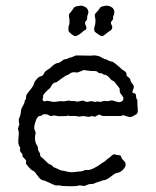

<svg xmlns="http://www.w3.org/2000/svg" viewBox="-20 -641 547 672"><path d="M222.2 -439Q229.5 -439 245.1 -446.8H261.2Q283.2 -446.8 290 -446.3Q296.9 -445.8 304.7 -446.8Q312.5 -447.8 320.3 -445.8Q327.1 -443.8 328.1 -443.8L346.2 -434.1H349.1L367.2 -425.8H370.6Q377.4 -425.8 408.2 -397Q422.9 -389.6 422.9 -381.8V-376Q424.8 -374 430.2 -370.1Q435.5 -366.2 436.5 -360.8Q437.5 -354 444.3 -346.7Q451.7 -339.4 445.8 -327.1Q439.9 -314.9 448.2 -314.9H450.2Q456.1 -313 456.1 -305.2Q456.1 -297.4 460.9 -290V-274.9Q460.9 -273.4 461.9 -261.7Q462.9 -250 461.4 -246.6Q460 -243.2 459 -242.2Q458 -241.2 455.6 -240.2Q453.1 -239.3 445.3 -234.4Q437.5 -229.5 426.8 -232.9L412.1 -237.8L401.9 -234.9Q370.6 -234.9 339.8 -234.9L327.1 -240.2L313 -232.9Q311 -231.9 307.6 -233.4Q304.2 -234.9 303.2 -234.9L290 -231.9L272 -234.9L255.9 -232.9L246.1 -234.9H224.1L219.2 -236.8L212.9 -234.9Q203.1 -234.9 192.9 -234.4Q182.6 -233.9 176.3 -235.8Q169.9 -237.8 165.5 -236.3Q161.1 -234.9 157.7 -234.9Q154.3 -234.9 147 -240.2Q132.3 -242.7 128.9 -239.3Q124 -234.9 120.6 -234.9H117.2Q111.3 -231.9 107.9 -225.1Q98.1 -201.2 100.1 -189.9L105 -176.8Q98.1 -147 110.4 -130.9Q112.8 -127.4 112.8 -122.6V-118.2Q114.7 -112.8 117.7 -107.9Q121.1 -103 120.6 -99.1Q120.1 -93.8 126 -89.8Q131.8 -85.9 140.6 -76.7Q149.4 -67.4 152.8 -66.4Q157.2 -64.9 159.2 -64Q161.1 -63 164.1 -59.6Q167 -56.2 168.9 -55.2Q170.9 -54.2 174.8 -53.2Q178.7 -51.8 186 -47.9Q193.4 -43.5 199.2 -43.9L216.8 -40Q230.5 -37.1 243.2 -39.1Q255.9 -41 260.7 -41Q268.6 -41 272.9 -43.9Q277.3 -46.9 285.6 -45.9Q293.5 -44.9 309.1 -52.7Q325.2 -61 331.5 -66.4Q337.9 -71.8 340.3 -72.3Q344.2 -73.2 350.1 -79.1Q356 -85 359.9 -87.4Q364.3 -89.8 369.1 -94.7Q374 -99.6 378.9 -101.1L392.1 -98.1Q400.9 -98.1 401.9 -96.7Q402.8 -95.7 404.3 -90.8Q406.2 -85 412.1 -79.6Q429.7 -64.5 407.2 -43.9Q397 -36.1 390.6 -36.1Q384.3 -36.1 368.7 -23.4Q351.6 -9.8 339.8 -9.8Q328.6 -4.9 323.2 -3.9Q317.9 -2.9 312.5 0Q307.6 2.9 301.8 2.9Q295.9 2.9 293 3.4Q290 3.9 283.7 6.8Q277.3 9.8 273.9 9.8L258.8 7.8Q243.2 11.7 220.7 10.7Q198.2 9.8 196.8 9.8L189.9 7.8Q181.2 7.8 172.9 7.8Q159.2 1 149.4 -2.9Q139.6 -6.8 139.2 -7.8Q127.9 -9.8 123 -13.2Q118.2 -16.6 109.9 -28.3Q102.1 -40 98.1 -42Q93.8 -43.9 90.8 -45.9Q87.9 -47.9 80.1 -56.6Q72.3 -65.4 71.3 -67.9Q70.3 -69.3 71.3 -74.2Q71.8 -79.1 70.3 -81.1Q68.8 -83 59.1 -92.8L58.1 -102.1Q49.3 -110.8 49.8 -116.7Q50.8 -122.1 50.8 -124L45.9 -132.8Q43.9 -138.7 43.9 -146.5L45.9 -176.8L43 -190.9L47.9 -207Q44.9 -214.8 45.9 -225.1Q51.8 -235.4 52.7 -247.6Q53.2 -259.3 59.6 -269.5Q65.9 -279.8 65.9 -283.7Q65.9 -287.1 66.4 -288.1Q66.9 -289.1 67.9 -290.5Q68.8 -292 69.8 -293.5Q71.8 -296.9 71.3 -302.2Q70.3 -308.1 82 -321.8Q96.7 -339.4 98.6 -347.2Q100.1 -355 107.9 -363.3Q115.2 -372.1 121.1 -373.5Q127 -375 128.9 -376.5Q130.9 -377.9 133.3 -382.8Q138.2 -392.6 144.5 -395.5Q152.3 -399.4 163.6 -410.2Q174.8 -420.9 186 -420.9Q189.5 -422.4 204.1 -433.1L211.9 -434.1Q214.8 -434.1 222.2 -439ZM219.2 -289.1Q226.1 -287.1 242.2 -287.1L251 -285.2L270 -289.1Q271 -289.1 283.2 -284.2L300.8 -287.1L312 -284.2L321.8 -286.1L331.1 -284.2L345.2 -288.1Q347.2 -288.1 351.6 -287.1Q356 -286.1 362.8 -288.1Q370.1 -290 372.6 -289.6Q375 -289.1 379.9 -287.6Q384.8 -286.1 392.1 -284.2Q399.4 -282.2 405.3 -285.6Q411.1 -289.1 412.1 -294.9Q412.6 -300.8 405.8 -308.6Q398.9 -316.4 398.9 -322.8V-330.1Q397.9 -333 393.6 -337.9Q389.2 -342.8 383.8 -350.6Q378.4 -358.4 371.1 -359.9Q369.1 -362.3 360.8 -371.1Q352.5 -379.9 342.8 -379.9Q340.8 -381.8 335 -384.8Q331.1 -384.8 327.1 -384.8L316.9 -392.1Q294.9 -392.1 282.7 -394.5Q271 -397 269 -394Q253.9 -388.2 251 -387.2L238.8 -388.2Q228.5 -388.2 220.2 -379.9Q212.4 -379.9 179.2 -354Q177.7 -353 172.9 -352.1Q168 -350.6 165 -347.7Q162.1 -344.7 159.2 -339.8Q157.2 -335 155.3 -333Q153.3 -331.1 148.9 -327.6Q137.2 -317.4 130.9 -307.1V-299.8Q129.9 -298.8 129.9 -296.9L128.9 -293Q130.4 -284.7 137.7 -286.6Q145 -289.1 147 -288.1L168 -284.2L193.8 -287.1L204.1 -286.1ZM376 -578.1Q376 -572.8 373.5 -570.3Q371.1 -567.9 370.1 -566.4Q369.1 -564.9 368.2 -562.5Q367.2 -560.1 370.1 -554.7Q373 -548.8 373 -545.9Q373 -543 371.6 -539.6Q370.1 -536.1 364.3 -532.7Q358.4 -529.3 350.6 -522.5Q342.8 -515.6 337.4 -514.6Q332 -513.7 312 -529.8Q307.6 -538.1 311 -547.4Q314 -556.6 314 -564.5V-573.2Q311 -586.9 312 -589.8Q312.5 -592.8 318.4 -598.6Q324.2 -604.5 327.1 -609.4Q330.1 -614.3 332.5 -616.2Q335 -618.2 344.7 -620.1Q354.5 -622.1 360.8 -620.1Q381.8 -614.3 379.9 -595.2Q379.9 -588.9 376 -585ZM285.2 -578.1Q285.2 -571.3 281.2 -567.9Q274.4 -563 280.3 -551.3Q286.1 -539.6 277.8 -535.6Q269.5 -531.7 267.1 -527.8Q252 -515.6 244.6 -514.6Q237.3 -513.7 221.2 -529.8Q218.3 -535.6 220.2 -549.8L223.1 -557.1V-573.2Q220.2 -586.9 221.2 -589.8Q222.2 -592.8 227.5 -598.6Q232.9 -604.5 235.4 -609.4Q237.8 -613.8 241.2 -616.2Q244.1 -618.2 253.9 -620.1Q263.7 -622.1 270 -620.1Q291 -613.3 289.1 -595.2L285.2 -584Z"/></svg>

Font: AntiqueNobleLightItalic
Style: LightItalic
Weight: 400
Version: Version 001.000